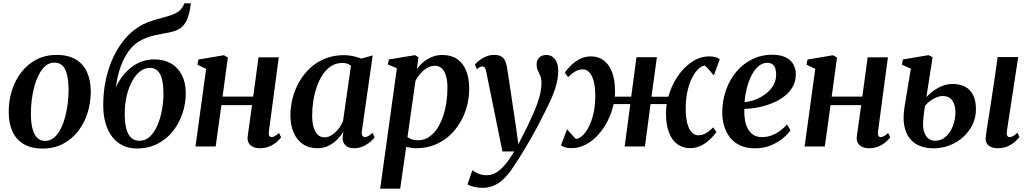

<svg xmlns="http://www.w3.org/2000/svg" viewBox="-20 -882 6196 1156"><path d="M321.5 -551.5Q388.5 -551.5 434 -525.5Q479.5 -499.5 502.8 -450.2Q526 -401 526.5 -331Q526.5 -263.5 507 -201.8Q487.5 -140 450 -91.8Q412.5 -43.5 358.5 -15.5Q304.5 12.5 236.5 12.5Q170 12.5 124.5 -13.5Q79 -39.5 55.8 -88.8Q32.5 -138 32.5 -206.5Q32 -275.5 51.8 -337.5Q71.5 -399.5 109 -447.8Q146.5 -496 200.2 -523.8Q254 -551.5 321.5 -551.5ZM308 -505Q278 -505 255 -486Q232 -467 215 -434.5Q198 -402 187 -362Q176 -322 171 -279.8Q166 -237.5 166 -198.5Q166 -142 176 -105.5Q186 -69 205.2 -51.2Q224.5 -33.5 251.5 -33.5Q281.5 -33.5 304.5 -52.8Q327.5 -72 344.2 -104.2Q361 -136.5 371.8 -176.5Q382.5 -216.5 387.8 -259Q393 -301.5 393 -340Q392.5 -396 383.5 -432.5Q374.5 -469 356 -487Q337.5 -505 308 -505Z M1129 -862 1124.5 -829.5Q1117.5 -789.5 1104.8 -761Q1092 -732.5 1068.8 -714.5Q1045.5 -696.5 1005 -688Q995 -686 983.8 -683.8Q972.5 -681.5 960 -679.5Q938 -675 912.2 -669.5Q886.5 -664 860 -654Q833.5 -644 807.5 -626.5Q777.5 -606.5 751.2 -569.2Q725 -532 705.8 -478.5Q686.5 -425 677.5 -356Q698.5 -402.5 732 -440.8Q765.5 -479 810.2 -501.8Q855 -524.5 909.5 -524.5Q966.5 -524.5 1009 -500.2Q1051.5 -476 1075 -430.2Q1098.5 -384.5 1098.5 -320.5Q1098.5 -260 1079.2 -201Q1060 -142 1022.5 -93.8Q985 -45.5 929.5 -16.8Q874 12 802 12Q756 12 719.2 -6Q682.5 -24 656.2 -57.5Q630 -91 615.8 -139Q601.5 -187 601.5 -248Q601.5 -332 618 -405.8Q634.5 -479.5 663.2 -539.8Q692 -600 729.8 -645Q767.5 -690 810 -717Q843.5 -738.5 877.5 -750.8Q911.5 -763 943.8 -771.2Q976 -779.5 1003.5 -788.2Q1031 -797 1052 -811Q1073 -825 1084.5 -849.5L1089.5 -862ZM883 -473.5Q848.5 -473.5 820.5 -450Q792.5 -426.5 772.2 -387Q752 -347.5 741.2 -298Q730.5 -248.5 731 -195.5Q731 -146 739.8 -109.8Q748.5 -73.5 768.2 -54Q788 -34.5 820.5 -34.5Q856.5 -34.5 883.5 -60.5Q910.5 -86.5 928.5 -129Q946.5 -171.5 955.5 -222.2Q964.5 -273 964 -322Q963.5 -400.5 943 -437Q922.5 -473.5 883 -473.5Z M1599 -91Q1596.5 -72 1601.5 -64.2Q1606.5 -56.5 1614.5 -56.5Q1623 -56.5 1633.5 -61.8Q1644 -67 1660 -81L1672.5 -55Q1665.5 -45 1648.5 -29.5Q1631.5 -14 1605.2 -1.8Q1579 10.5 1545.5 10.5Q1522.5 10.5 1504.5 2.8Q1486.5 -5 1477.2 -21.5Q1468 -38 1471.5 -63L1497.5 -249H1313L1278.5 0H1157L1221 -467.5L1168.5 -492.5L1174.5 -523.5L1328 -549.5L1352 -535.5L1320 -300.5H1504.5L1536.5 -537H1658.5Z M2159 -94Q2156 -73 2161.8 -64.8Q2167.5 -56.5 2177.5 -56.5Q2186.5 -56.5 2197.2 -62.5Q2208 -68.5 2222.5 -82L2235.5 -55.5Q2228.5 -45.5 2211.2 -29.8Q2194 -14 2168.2 -1.8Q2142.5 10.5 2110 10.5Q2077.5 10.5 2059.8 -7.2Q2042 -25 2043 -57L2047.5 -88.5Q2032.5 -64.5 2010 -41.8Q1987.5 -19 1957.8 -4.2Q1928 10.5 1891.5 10.5Q1839.5 10.5 1803 -14.8Q1766.5 -40 1747.5 -84.8Q1728.5 -129.5 1728.5 -187.5Q1728.5 -240.5 1742.2 -292.8Q1756 -345 1782.8 -391.2Q1809.5 -437.5 1848.5 -473.5Q1887.5 -509.5 1938.8 -529.8Q1990 -550 2052 -550Q2079 -550 2106.8 -543.8Q2134.5 -537.5 2156 -529L2224 -548.5ZM2093 -486Q2084 -494 2071.2 -498.5Q2058.5 -503 2042 -503Q2003.5 -503 1974 -484Q1944.5 -465 1922.8 -432.2Q1901 -399.5 1887 -358.5Q1873 -317.5 1866.2 -273.2Q1859.5 -229 1859.5 -187Q1859.5 -142.5 1869 -113Q1878.5 -83.5 1895 -69.2Q1911.5 -55 1933 -55Q1951 -55 1967.2 -63Q1983.5 -71 1998 -84.5Q2012.5 -98 2024.5 -115Q2036.5 -132 2045 -150.5Z M2269 254 2369.5 -471 2315 -494 2321 -524 2478.5 -550 2499.5 -537.5 2490 -465.5Q2506 -489 2529 -508.2Q2552 -527.5 2581 -539.2Q2610 -551 2643 -551Q2696 -551 2732 -526.8Q2768 -502.5 2786.5 -457Q2805 -411.5 2805 -347.5Q2805 -294 2791.2 -242.2Q2777.5 -190.5 2750.5 -144.8Q2723.5 -99 2684.8 -64.2Q2646 -29.5 2596 -9.5Q2546 10.5 2485.5 10.5Q2471 10.5 2455.5 8Q2440 5.5 2425.5 2.5L2389.5 254ZM2433.5 -57Q2445 -48 2460.2 -42.8Q2475.5 -37.5 2495.5 -37.5Q2532.5 -37.5 2561.5 -56.5Q2590.5 -75.5 2611.8 -107.5Q2633 -139.5 2647 -180.2Q2661 -221 2667.5 -265.2Q2674 -309.5 2674 -352Q2674 -393 2665.8 -423Q2657.5 -453 2640.8 -469.5Q2624 -486 2598.5 -486Q2574 -486 2551.2 -472.5Q2528.5 -459 2510.5 -438.2Q2492.5 -417.5 2481.5 -395.5Z M2907.5 -450.5Q2904 -468.5 2898.5 -475.2Q2893 -482 2885 -482Q2876.5 -482 2868.8 -478Q2861 -474 2851.5 -465.5L2839.5 -493.5Q2846.5 -502.5 2863.2 -516.2Q2880 -530 2903.8 -540.8Q2927.5 -551.5 2954.5 -551.5Q2981 -551.5 2996.8 -542.8Q3012.5 -534 3020.8 -517.2Q3029 -500.5 3032.5 -477Q3039 -435.5 3045.8 -391Q3052.5 -346.5 3059.2 -301Q3066 -255.5 3072.8 -210.2Q3079.5 -165 3086 -122L3101 -13.5L3153 -116Q3172.5 -156.5 3188.5 -192.5Q3204.5 -228.5 3216 -261Q3227.5 -293.5 3233.8 -323.8Q3240 -354 3240 -383Q3240 -408.5 3232.8 -425.5Q3225.5 -442.5 3218.2 -458Q3211 -473.5 3211 -495Q3211 -520 3226.8 -535.5Q3242.5 -551 3269 -551Q3293 -551 3309 -538.2Q3325 -525.5 3333 -504.5Q3341 -483.5 3341 -458.5Q3341 -412 3327.8 -365.8Q3314.5 -319.5 3293 -273.8Q3271.5 -228 3247.5 -181.5Q3231.5 -149.5 3213.8 -116.2Q3196 -83 3177.5 -50.5Q3159 -18 3140.5 12.8Q3122 43.5 3104.8 71Q3087.5 98.5 3071.5 121.5Q3045.5 162.5 3017 191Q2988.5 219.5 2956.2 234.2Q2924 249 2885 249Q2859.5 249 2834 243Q2808.5 237 2794.5 229L2824 142.5Q2834.5 151 2857.8 162Q2881 173 2909.5 173Q2940 173 2967.2 157Q2994.5 141 3021.2 109.2Q3048 77.5 3075.5 30H3005Z M3421 10Q3398.5 10 3383.5 5.5Q3368.5 1 3357.5 -7L3394.5 -104Q3398.5 -99 3405.5 -91Q3412.5 -83 3420.2 -74.2Q3428 -65.5 3435 -57.8Q3442 -50 3447 -45.5Q3466 -46.5 3486.2 -64.8Q3506.5 -83 3524.2 -117Q3542 -151 3553 -198.5Q3564 -246 3564 -305Q3564 -360.5 3553.8 -395.8Q3543.5 -431 3527 -447.8Q3510.5 -464.5 3490.5 -464.5Q3465 -464.5 3444 -452.2Q3423 -440 3400.5 -417.5L3380.5 -444.5Q3390 -459 3411.8 -482.2Q3433.5 -505.5 3465.8 -524Q3498 -542.5 3538.5 -542.5Q3581.5 -542.5 3614 -519Q3646.5 -495.5 3664.8 -448.5Q3683 -401.5 3683 -330.5Q3683 -323 3682.8 -315Q3682.5 -307 3681.5 -300H3780.5L3812 -537.5H3935L3902.5 -299.5H4004Q4022 -365.5 4059 -420.8Q4096 -476 4145.5 -509.2Q4195 -542.5 4250.5 -542.5Q4273 -542.5 4288.2 -538Q4303.5 -533.5 4313.5 -524.5L4278 -428.5Q4273.5 -433.5 4266.5 -441.5Q4259.5 -449.5 4251.8 -458.2Q4244 -467 4236.8 -474.8Q4229.5 -482.5 4224.5 -487Q4206 -486.5 4185.8 -467.8Q4165.5 -449 4147.8 -415Q4130 -381 4119.2 -333.5Q4108.5 -286 4108.5 -227Q4108.5 -173 4118.5 -137.5Q4128.5 -102 4145.5 -84.8Q4162.5 -67.5 4183 -67.5Q4208.5 -67.5 4229.5 -79.5Q4250.5 -91.5 4274 -115L4293.5 -87Q4284 -73.5 4262.2 -50.2Q4240.5 -27 4208 -8.5Q4175.5 10 4134.5 10Q4090.5 10 4057.5 -14.5Q4024.5 -39 4006.8 -86.8Q3989 -134.5 3990 -203Q3990 -215 3991 -228.5Q3992 -242 3994 -255.5H3897L3863 0H3741L3775 -255.5H3674.5Q3662.5 -201 3638 -153Q3613.5 -105 3579.5 -68.2Q3545.5 -31.5 3505 -10.8Q3464.5 10 3421 10Z M4739.5 -97Q4725.5 -76.5 4695.8 -51.2Q4666 -26 4623 -7.5Q4580 11 4526 11Q4473 11 4435.2 -7Q4397.5 -25 4374 -55.8Q4350.5 -86.5 4339.5 -125.2Q4328.5 -164 4328.5 -205Q4329 -277.5 4351.5 -340.5Q4374 -403.5 4414.2 -451Q4454.5 -498.5 4509 -525.5Q4563.5 -552.5 4627.5 -552.5Q4677 -552.5 4708.8 -537.5Q4740.5 -522.5 4755.8 -496.2Q4771 -470 4771.5 -437Q4772 -391.5 4751.5 -357Q4731 -322.5 4697 -298Q4663 -273.5 4622 -257.8Q4581 -242 4539 -234.5Q4497 -227 4461.5 -226Q4460 -191.5 4465 -161Q4470 -130.5 4482.5 -107Q4495 -83.5 4516 -70Q4537 -56.5 4566.5 -56.5Q4598.5 -56.5 4626 -66.8Q4653.5 -77 4676.8 -94.5Q4700 -112 4718.5 -132.5ZM4601 -504Q4569.5 -504 4545 -482Q4520.5 -460 4503.2 -424.8Q4486 -389.5 4475.8 -348Q4465.5 -306.5 4462.5 -267Q4488 -269 4515 -277.5Q4542 -286 4566.8 -300.8Q4591.5 -315.5 4611.2 -335.5Q4631 -355.5 4642.2 -380.8Q4653.5 -406 4653 -435.5Q4652.5 -470.5 4639 -487.2Q4625.5 -504 4601 -504Z M5266.5 -91Q5264 -72 5269 -64.2Q5274 -56.5 5282 -56.5Q5290.5 -56.5 5301 -61.8Q5311.5 -67 5327.5 -81L5340 -55Q5333 -45 5316 -29.5Q5299 -14 5272.8 -1.8Q5246.5 10.5 5213 10.5Q5190 10.5 5172 2.8Q5154 -5 5144.8 -21.5Q5135.5 -38 5139 -63L5165 -249H4980.5L4946 0H4824.5L4888.5 -467.5L4836 -492.5L4842 -523.5L4995.5 -549.5L5019.5 -535.5L4987.5 -300.5H5172L5204 -537H5326Z M5988 10.5Q5964.5 10.5 5947 3Q5929.5 -4.5 5920.8 -19.5Q5912 -34.5 5915 -57Q5916.5 -69 5919.2 -88.8Q5922 -108.5 5926.2 -135.2Q5930.5 -162 5935.8 -195.2Q5941 -228.5 5947 -267.2Q5953 -306 5959.5 -349.5Q5966 -393 5972.8 -440.5Q5979.5 -488 5986.5 -538.5H6110.5L6042 -91Q6039.5 -73 6044.5 -64.8Q6049.5 -56.5 6058.5 -56.5Q6068.5 -56.5 6079.2 -62.2Q6090 -68 6106 -83L6118 -57Q6110.5 -46.5 6093 -30.5Q6075.5 -14.5 6049.2 -2Q6023 10.5 5988 10.5ZM5601 11Q5556 11 5519.2 -3.2Q5482.5 -17.5 5458 -47.8Q5433.5 -78 5424.5 -125.2Q5415.5 -172.5 5426 -238L5464 -468.5L5410.5 -492.5L5416 -524L5571 -550L5595 -537.5L5557.5 -297Q5572 -314 5596.2 -332.5Q5620.5 -351 5651.5 -363.8Q5682.5 -376.5 5716.5 -376.5Q5757 -376.5 5788.5 -361Q5820 -345.5 5838 -311.8Q5856 -278 5856 -223Q5856 -175.5 5836 -133.2Q5816 -91 5780.8 -58.5Q5745.5 -26 5699.2 -7.5Q5653 11 5601 11ZM5610 -34.5Q5647.5 -34.5 5675 -59.5Q5702.5 -84.5 5717.5 -124Q5732.5 -163.5 5732.5 -206.5Q5732.5 -248.5 5714 -276.2Q5695.5 -304 5655 -304Q5638 -304 5618 -295.8Q5598 -287.5 5579.8 -274.2Q5561.5 -261 5549.5 -245Q5546 -224.5 5543.2 -203.2Q5540.5 -182 5538.5 -160.5Q5535 -117 5543.8 -89Q5552.5 -61 5570 -47.8Q5587.5 -34.5 5610 -34.5Z"/></svg>

Font: Merriweather 60pt SemiBold
Style: Italic
Weight: 600
Italic angle: -7.8°
Version: Version 2.101